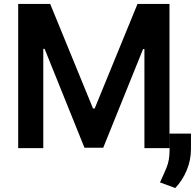

<svg xmlns="http://www.w3.org/2000/svg" viewBox="-20 -747 990 968"><path d="M71.7 -727.3H233L448.9 -200.3H457.4L673.3 -727.3H834.5V0H708.1V-499.6H701.3L500.4 -2.1H405.9L204.9 -500.7H198.2V0H71.7ZM942.8 -73.5V5Q942.8 59.7 921.5 111.2Q900.2 162.6 863.6 201L786.6 172.6Q804 135.7 819.4 98.5Q834.9 61.4 834.9 11.7V-73.5Z"/></svg>

Font: Inter Zeller Semi Bold
Style: Regular
Weight: 600
Designer: Rasmus Andersson; Joe Bland
Foundry: zeller
Version: Version 3.015;git-dec3a8cb1